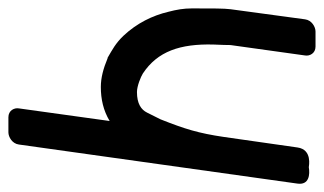

<svg xmlns="http://www.w3.org/2000/svg" viewBox="-194 -594 771 457"><g transform="rotate(-90 191.5 -365.5)"><path d="M132 -490 162 -706C164 -717 157 -731 141 -731H105C94 -731 78 -722 76 -706L-17 -43C-21 -15 5 -13 22 -16C24 -16 64 -7 69 -43L94 -218C103 -279 113 -311 136 -369C140 -378 145 -386 152 -401C159 -415 173 -425 201 -425C215 -425 237 -416 245 -411C298 -376 316 -322 314 -243L313 -217C313 -209 313 -202 312 -197L288 -25C286 -14 293 0 309 0H345C356 0 372 -9 374 -25L398 -202C400 -217 400 -245 400 -294C400 -314 397 -331 392 -350C383 -388 365 -425 335 -457C317 -476 301 -484 284 -494C283 -495 282 -495 281 -495C257 -505 235 -511 213 -511C184 -511 157 -505 132 -490Z"/></g></svg>

Font: Reckless Catfish
Style: HeavyIt
Weight: 400
Foundry: Cannot Into Space Fonts
Version: Version 0.2894